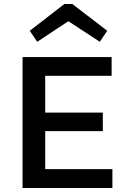

<svg xmlns="http://www.w3.org/2000/svg" viewBox="-20 -940 654 960"><path d="M128.9 -786.1 301.8 -919.9H341.8L516.1 -786.1L479 -731L321.8 -834L166 -731ZM92.8 -654.8H538.1V-561H206.1V-377H494.1V-284.2H206.1V-94.2H542V0H92.8Z"/></svg>

Font: IntelOne Mono Medium
Style: Regular
Weight: 500
Designer: Fred Shallcrass
Foundry: Frere-Jones Type LLC
Version: Version 1.200;hotconv 1.1.0;makeotfexe 2.6.0;FJTRelease1.2